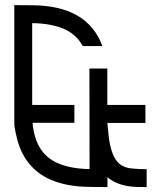

<svg xmlns="http://www.w3.org/2000/svg" viewBox="-20 -740 637 760"><path d="M560.5 0.5 521.5 0Q446.8 -2.4 405.3 -38.6V0.5Q343.3 0.5 309.1 -1Q228 -4.9 166.5 -35.2Q72.3 -84 45.9 -197.3L43.9 -206.5Q36.6 -235.8 36.6 -253.9V-719.7L107.4 -719.2Q326.7 -717.8 385.3 -557.6H307.6Q285.2 -599.1 242.7 -621.1Q189 -647.5 107.4 -648.4V-324.7H274.4V-253.9H108.9Q118.7 -139.2 199.2 -98.6Q252.9 -71.8 334.5 -70.8L334 -468.8H404.8V-324.7H555.7V-253.4H404.8L406.7 -235.4Q408.2 -216.8 411.1 -193.4Q421.4 -119.6 450.7 -93.3Q469.7 -76.7 498 -73.5Q526.4 -70.3 560.5 -70.3Z"/></svg>

Font: Greenwashing Machine
Style: Regular
Weight: 400
Designer: Tup Wanders
Foundry: Free font, DO NOT SELL
Version: Version 1.00;August 10, 2023;FontCreator 11.5.0.2430 64-bit